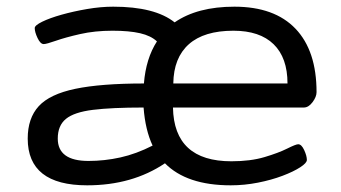

<svg xmlns="http://www.w3.org/2000/svg" viewBox="-20 -549 1020 575"><path d="M241 6Q63 6 63 -134Q63 -195 96 -231Q129 -267 205.5 -283Q282 -299 411 -299Q417 -374 450 -425Q432 -442 399.5 -449.5Q367 -457 317 -457Q264 -457 220 -447Q176 -437 147.5 -427Q119 -417 111 -417Q101 -417 92.5 -435Q84 -453 84 -465Q84 -473 106.5 -484Q129 -495 164.5 -505Q200 -515 241 -522Q282 -529 319 -529Q444 -529 503 -482Q571 -529 682 -529Q802 -529 865 -463Q928 -397 928 -273Q928 -259 916 -243Q904 -227 890 -227H498Q501 -66 673 -66Q730 -66 772 -78.5Q814 -91 840 -104Q866 -117 873 -117Q883 -117 891 -99.5Q899 -82 899 -70Q899 -61 879 -48Q859 -35 826 -22.5Q793 -10 752.5 -2Q712 6 671 6Q539 6 474 -60Q376 6 241 6ZM499 -299H841Q841 -376 799.5 -416.5Q758 -457 679 -457Q591 -457 545.5 -416.5Q500 -376 499 -299ZM245 -67Q293 -67 340.5 -77.5Q388 -88 437 -113Q415 -160 410 -227Q314 -227 258 -220Q202 -213 177.5 -193Q153 -173 153 -134Q153 -67 245 -67Z"/></svg>

Font: Asap Expanded
Style: Regular
Weight: 400
Width: 7
Designer: Pablo Cosgaya
Foundry: Omnibus-Type
Version: Version 3.001; ttfautohint (v1.8.4.7-5d5b)